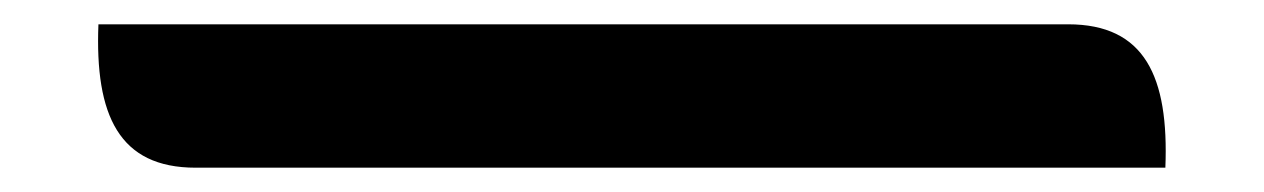

<svg xmlns="http://www.w3.org/2000/svg" viewBox="-20 -359 1040 158"><path d="M61 -339C58 -264 78 -221 141 -221H939C942 -296 922 -339 859 -339Z"/></svg>

Font: Mesarto
Style: Regular
Weight: 700
Designer: Mohamed Gaber
Foundry: Kief Type Foundry
Version: Version 2.020